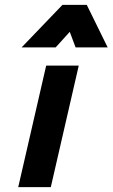

<svg xmlns="http://www.w3.org/2000/svg" viewBox="-20 -770 463 790"><path d="M189 0 304 -500H170L55 0ZM209 -575 267 -639 291 -575H423L337 -750H237L69 -575Z"/></svg>

Font: RazerF5
Style: Bold Italic
Weight: 700
Foundry: Razer Inc.
Version: Version 2